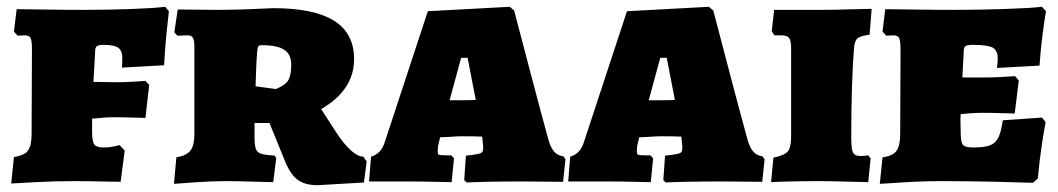

<svg xmlns="http://www.w3.org/2000/svg" viewBox="-20 -533 3112 565"><path d="M21 -71Q51 -75 62 -89.5Q73 -104 73 -139L74 -387Q74 -413 70 -421Q66 -429 53 -429L32 -428L21 -440L29 -506Q50 -506 108.5 -505Q167 -504 232 -504Q300 -504 367.5 -506.5Q435 -509 466 -513L477 -500Q475 -485 470 -435Q465 -385 463 -341L339 -334L340 -361Q340 -384 328 -392.5Q316 -401 285 -401Q270 -401 265 -397Q260 -393 260 -382L255 -292L321 -291Q345 -291 371.5 -292.5Q398 -294 408 -295L419 -283L408 -186Q398 -186 370.5 -187Q343 -188 313 -188Q295 -188 276 -186Q257 -184 251 -184V-145Q251 -117 257.5 -108Q264 -99 285 -99Q301 -99 314.5 -102Q328 -105 332 -106L347 -90L335 2Q319 2 277.5 1Q236 0 199 0Q142 0 85.5 3Q29 6 13 7Z M819 -58 773 -171H729V-129Q729 -105 733 -94.5Q737 -84 748.5 -80.5Q760 -77 788 -75L793 -68L784 3Q767 3 723 1.5Q679 0 642 0Q602 0 554 3.5Q506 7 492 8L499 -70Q529 -75 540.5 -90Q552 -105 552 -137V-397Q552 -415 547.5 -422Q543 -429 532 -429L502 -428L493 -438L503 -505L624 -504Q666 -504 715.5 -506Q765 -508 784 -509Q904 -509 963 -472Q1022 -435 1022 -359Q1022 -268 925 -212L971 -141Q992 -109 1012.5 -90.5Q1033 -72 1049 -72L1059 -58L1051 4L915 12Q878 12 856.5 -3.5Q835 -19 819 -58ZM837 -343Q837 -373 816.5 -386.5Q796 -400 751 -400Q743 -400 740.5 -397Q738 -394 737 -383Q734 -352 732 -279L792 -271Q821 -283 829 -298Q837 -313 837 -343Z M1346 -3 1351 -75Q1372 -77 1384.5 -79.5Q1397 -82 1399.5 -86Q1402 -90 1402 -101L1401 -110L1399 -131Q1376 -132 1338 -132Q1327 -132 1299 -130L1275 -129L1269 -103L1268 -89Q1268 -80 1271 -78Q1274 -76 1290 -76H1308L1316 -67L1309 3Q1296 3 1258 2Q1220 1 1179 1H1066L1072 -72Q1100 -80 1111 -111L1239 -500L1480 -513L1493 -502Q1506 -453 1537.5 -332.5Q1569 -212 1593 -125Q1600 -99 1610.5 -87Q1621 -75 1638 -73L1644 -64L1637 2L1517 1Q1457 1 1412 2Q1367 3 1353 4ZM1341 -238Q1365 -238 1380 -239L1356 -363H1337L1303 -238Z M1932 -3 1937 -75Q1958 -77 1970.5 -79.5Q1983 -82 1985.5 -86Q1988 -90 1988 -101L1987 -110L1985 -131Q1962 -132 1924 -132Q1913 -132 1885 -130L1861 -129L1855 -103L1854 -89Q1854 -80 1857 -78Q1860 -76 1876 -76H1894L1902 -67L1895 3Q1882 3 1844 2Q1806 1 1765 1H1652L1658 -72Q1686 -80 1697 -111L1825 -500L2066 -513L2079 -502Q2092 -453 2123.5 -332.5Q2155 -212 2179 -125Q2186 -99 2196.5 -87Q2207 -75 2224 -73L2230 -64L2223 2L2103 1Q2043 1 1998 2Q1953 3 1939 4ZM1927 -238Q1951 -238 1966 -239L1942 -363H1923L1889 -238Z M2256 -69Q2289 -76 2298.5 -87.5Q2308 -99 2308 -132V-390Q2308 -414 2302 -421.5Q2296 -429 2279 -429H2259L2251 -441L2258 -504H2396Q2434 -504 2480.5 -505.5Q2527 -507 2545 -507L2539 -431Q2511 -427 2503 -420Q2495 -413 2493 -391Q2485 -287 2485 -127Q2485 -95 2490 -84.5Q2495 -74 2511 -74Q2522 -74 2528 -75Q2534 -76 2535 -76L2542 -67L2535 3Q2518 3 2473.5 1.5Q2429 0 2392 0Q2347 0 2305.5 1Q2264 2 2249 3Z M2577 -70Q2607 -74 2618 -89Q2629 -104 2629 -139L2630 -387Q2630 -413 2626 -421Q2622 -429 2609 -429L2588 -428L2577 -440L2585 -506Q2606 -506 2664.5 -505Q2723 -504 2788 -504Q2863 -504 2937 -506.5Q3011 -509 3046 -513L3058 -500Q3055 -485 3048.5 -435.5Q3042 -386 3039 -340L2914 -333Q2914 -336 2915 -344Q2916 -352 2916 -361Q2916 -385 2901 -393Q2886 -401 2841 -401Q2826 -401 2821 -397Q2816 -393 2816 -382L2812 -305H2877Q2902 -305 2929 -306.5Q2956 -308 2967 -309L2978 -296L2966 -199Q2956 -199 2928 -200Q2900 -201 2869 -201Q2852 -201 2833 -199.5Q2814 -198 2807 -197Q2806 -186 2806.5 -170Q2807 -154 2807 -146Q2807 -116 2813 -107.5Q2819 -99 2843 -99Q2876 -99 2892.5 -105Q2909 -111 2917.5 -127.5Q2926 -144 2931 -179L3046 -187L3057 -174Q3054 -160 3046.5 -111.5Q3039 -63 3034 -8L3020 5Q2997 4 2916.5 2Q2836 0 2752 0Q2696 0 2640.5 3.5Q2585 7 2569 8Z"/></svg>

Font: Alegreya SC Black
Style: Regular
Weight: 900
Designer: Juan Pablo del Peral
Foundry: Huerta Tipografica
Version: Version 2.007; ttfautohint (v1.6)